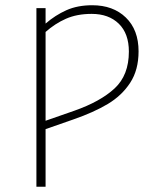

<svg xmlns="http://www.w3.org/2000/svg" viewBox="-20 -713 603 733"><path d="M509 -517Q509 -446 477 -397Q445 -348 391.5 -316Q338 -284 260 -257L154 -220V0H119V-682H154V-623Q191 -655 233.5 -674Q276 -693 332 -693Q412 -693 460.5 -646Q509 -599 509 -517ZM472 -516Q472 -585 433.5 -622.5Q395 -660 330 -660Q274 -660 232 -641.5Q190 -623 154 -591V-252L263 -290Q363 -325 417.5 -375.5Q472 -426 472 -516Z"/></svg>

Font: FiraGO UltraLight
Style: Regular
Weight: 200
Designer: bBox Type
Foundry: bBox Type GmbH
Version: Version 1.001